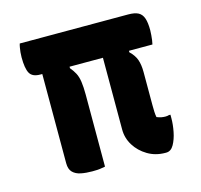

<svg xmlns="http://www.w3.org/2000/svg" viewBox="-85 -631 770 734"><g transform="rotate(-15 300.0 -264.0)"><path d="M53 -538H482Q508 -538 522 -530.5Q536 -523 542 -505.5Q548 -488 548 -458Q548 -449 547 -438.5Q546 -428 545 -419.5Q544 -411 542 -403H98Q67 -403 56.5 -422Q46 -441 46 -485Q46 -496 47 -505Q48 -514 49.5 -523Q51 -532 53 -538ZM106 -473H214V-397Q225 -384 232.5 -370Q240 -356 243 -335Q246 -314 246 -284Q246 -248 246 -212.5Q246 -177 246 -141.5Q246 -106 246 -70Q246 -34 246 1Q239 2 231.5 3.5Q224 5 215 5.5Q206 6 195 6Q170 6 150 2Q130 -2 118 -14Q106 -26 106 -50Q106 -103 106 -155.5Q106 -208 106 -261.5Q106 -315 106 -367.5Q106 -420 106 -473ZM539 -126Q539 -122 539 -118.5Q539 -115 539 -111Q539 -87 533.5 -59Q528 -31 516.5 -10.5Q505 10 486 10H483Q444 10 413 -8.5Q382 -27 364 -56Q346 -85 346 -119Q346 -163 346 -207.5Q346 -252 346 -296Q346 -340 346 -384.5Q346 -429 346 -473H449V-397Q468 -379 475 -359Q482 -339 482 -310Q482 -293 482 -276.5Q482 -260 482 -244Q482 -228 482 -212Q482 -196 482 -179Q482 -165 482.5 -153Q483 -141 485 -131Q495 -127 503 -125.5Q511 -124 519 -124Q523 -124 526.5 -124.5Q530 -125 533 -126Z"/></g></svg>

Font: Recursive Casual
Style: Bold
Weight: 700
Version: Version 1.085